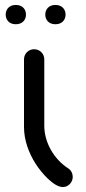

<svg xmlns="http://www.w3.org/2000/svg" viewBox="-20 -736 346 776"><path d="M77 -223C77 -170 96 -118 124 -74C147 -38 197 20 234 20C257 20 274 0 274 -21C274 -34 268 -48 255 -56C198 -93 159 -160 159 -228V-496C159 -519 141 -537 118 -537C95 -537 77 -519 77 -496ZM3 -677C3 -657 16 -638 44 -638C72 -638 85 -657 85 -677C85 -697 72 -716 44 -716C16 -716 3 -697 3 -677ZM163 -677C163 -657 176 -638 204 -638C232 -638 245 -657 245 -677C245 -697 232 -716 204 -716C176 -716 163 -697 163 -677Z"/></svg>

Font: Fabada
Style: Regular
Weight: 400
Designer: deFharo
Foundry: deFharo.com
Version: Version 4.000 2011 initial release